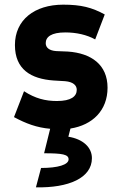

<svg xmlns="http://www.w3.org/2000/svg" viewBox="-20 -543 516 823"><path d="M156 177 134 260C274 263 374 220 374 135C374 88 335 53 273 43L282 8C377 -7 441 -70 441 -167C441 -266 371 -315 271 -322L221 -324C191 -326 176 -339 176 -358C176 -385 200 -404 260 -404C307 -404 352 -394 388 -374L429 -481C374 -511 328 -523 251 -523C127 -523 44 -457 44 -350C44 -245 113 -205 209 -198L259 -195C294 -192 309 -177 309 -158C309 -130 285 -110 224 -110C174 -110 131 -121 83 -152L40 -41C92 -13 138 4 195 9L169 114C248 114 274 119 274 140C274 163 229 177 156 177Z"/></svg>

Font: Finlandica
Style: Bold
Weight: 700
Designer: Niklas Ekholm, Juho Hiilivirta, Jaakko Suomalainen
Foundry: Helsinki Type Studio
Version: Version 2.000;Glyphs 3.2 (3202)